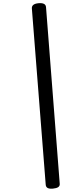

<svg xmlns="http://www.w3.org/2000/svg" viewBox="-20 -1096 403 1193"><path d="M309 76Q287 78 276 72Q265 66 264 51L178 -1043Q177 -1058 187.5 -1066Q198 -1074 219 -1076Q241 -1078 253 -1072Q265 -1066 266 -1051L351 44Q353 59 342 66.5Q331 74 309 76Z"/></svg>

Font: Playwrite NZ
Style: Regular
Weight: 400
Designer: Veronika Burian, José Scaglione
Foundry: TypeTogether
Version: Version 1.002